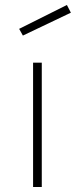

<svg xmlns="http://www.w3.org/2000/svg" viewBox="-20 -752 305 772"><path d="M57 -636 72 -609 265 -701 249 -732ZM113 0H148V-500H113Z"/></svg>

Font: TitilliumText22L
Style: 1 wt
Weight: 100
Designer: Campivisivi
Foundry: Campivisivi
Version: 1.000